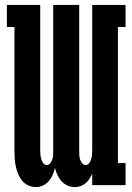

<svg xmlns="http://www.w3.org/2000/svg" viewBox="-20 -755 540 783"><path d="M126 8Q110 8 95 1Q80 -6 70 -18.5Q60 -31 54 -45.5Q48 -60 44.5 -76Q41 -92 40 -107.5Q39 -123 39 -139V-645H8V-735H144V-139Q144 -131 145 -122Q146 -113 148.5 -105Q151 -97 156.5 -89.5Q162 -82 171 -82Q179 -82 185 -89.5Q191 -97 193.5 -105Q196 -113 196.5 -122Q197 -131 197 -139V-735H303V-139Q303 -131 303.5 -122Q304 -113 306.5 -105Q309 -97 315 -89.5Q321 -82 329 -82Q338 -82 343.5 -89.5Q349 -97 351.5 -105Q354 -113 355 -122Q356 -131 356 -139V-735H492V-645H461V-90H492V0H356V-47Q351 -36 344.5 -25.5Q338 -15 329 -7.5Q320 0 308.5 4Q297 8 285 8Q269 8 255 1.5Q241 -5 231 -16Q221 -27 214.5 -41Q208 -55 204 -70Q201 -56 195 -42Q189 -28 179 -16.5Q169 -5 155 1.5Q141 8 126 8Z"/></svg>

Font: Iosevka Curly Slab Extrabold
Style: Regular
Weight: 800
Monospace: yes
Designer: Belleve Invis
Foundry: Belleve Invis
Version: Version 22.1.2; ttfautohint (v1.8.4)